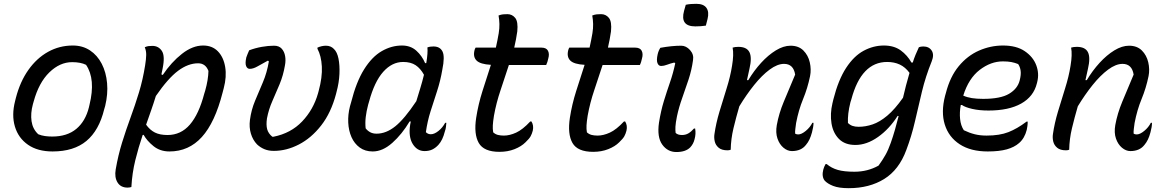

<svg xmlns="http://www.w3.org/2000/svg" viewBox="-20 -781 6090 1004"><path d="M361 -543Q412 -543 450.5 -517.5Q489 -492 512 -447.5Q535 -403 540 -346Q545 -289 530 -227L525 -210Q498 -99 432 -44Q366 11 255 11Q177 11 126.5 -24Q76 -59 58 -119Q40 -179 59 -253L63 -269Q85 -354 128.5 -415.5Q172 -477 231.5 -510Q291 -543 361 -543ZM357 -456Q293 -456 238 -402.5Q183 -349 156 -250L152 -236Q139 -188 145 -147Q151 -106 180 -79Q197 -72 215.5 -69.5Q234 -67 253 -67Q331 -67 379 -107Q427 -147 445 -220L448 -233Q481 -367 430 -442Q402 -456 357 -456Z M737 -534Q748 -539 757 -540Q766 -541 777 -541Q809 -541 826.5 -514.5Q844 -488 830 -421Q827 -407 824 -392L831 -389Q876 -456 931.5 -499.5Q987 -543 1042 -543Q1090 -543 1119.5 -512.5Q1149 -482 1157.5 -431Q1166 -380 1150 -320L1144 -297Q1104 -140 1035.5 -64.5Q967 11 866 11Q817 11 782.5 -17Q748 -45 731 -76L726 -75Q704 -10 687.5 57Q671 124 667 197Q657 200 647 200Q611 200 594.5 173Q578 146 585 105Q598 30 618.5 -36Q639 -102 662.5 -166Q686 -230 706.5 -297Q727 -364 739 -440Q744 -471 744.5 -493Q745 -515 737 -534ZM1016 -450Q964 -450 911.5 -411Q859 -372 795 -279Q783 -240 770 -203Q757 -166 744 -129Q764 -101 790 -88Q816 -75 856 -75Q926 -75 973 -129.5Q1020 -184 1048 -291L1053 -307Q1069 -364 1070 -410Q1055 -450 1016 -450Z M1283 -518Q1315 -530 1349 -536Q1383 -542 1413 -542Q1439 -542 1453 -526.5Q1467 -511 1471 -487.5Q1475 -464 1470 -439Q1461 -386 1442 -340.5Q1423 -295 1404 -252Q1385 -209 1376 -162Q1371 -128 1377 -105.5Q1383 -83 1404 -66H1410Q1501 -84 1560 -146Q1619 -208 1643 -293L1646 -304Q1666 -377 1663 -433Q1660 -489 1640 -526V-532Q1651 -537 1662.5 -539.5Q1674 -542 1684 -542Q1710 -542 1726 -525Q1743 -509 1750 -474.5Q1757 -440 1755 -394.5Q1753 -349 1740 -301L1737 -289Q1711 -191 1659.5 -125Q1608 -59 1543 -25.5Q1478 8 1412 8Q1384 8 1362.5 -1Q1341 -10 1324 -26Q1302 -49 1292 -82Q1282 -115 1287 -154Q1294 -207 1314 -254.5Q1334 -302 1355 -351.5Q1376 -401 1386 -460L1381 -464Q1348 -446 1326 -433.5Q1304 -421 1286 -421Q1273 -421 1267 -435.5Q1261 -450 1268 -481Q1274 -498 1283 -518Z M2082 -543Q2127 -543 2157 -516Q2187 -489 2203 -451H2209Q2218 -504 2215 -533Q2223 -536 2230.5 -537Q2238 -538 2247 -538Q2281 -538 2294 -511.5Q2307 -485 2293 -417Q2283 -358 2265.5 -304.5Q2248 -251 2231.5 -199Q2215 -147 2207 -90Q2217 -79 2233 -79Q2251 -79 2272.5 -96Q2294 -113 2308 -139H2314Q2313 -129 2312 -118Q2311 -107 2306 -93Q2295 -48 2272 -23Q2257 -7 2240 1Q2223 9 2200 9Q2161 9 2138 -28.5Q2115 -66 2125 -130Q2126 -138 2128 -146H2122Q2082 -79 2031.5 -34Q1981 11 1929 11Q1889 11 1861 -9.5Q1833 -30 1818 -64Q1803 -98 1801 -140Q1799 -182 1810 -225L1816 -246Q1843 -353 1884 -418.5Q1925 -484 1976 -513.5Q2027 -543 2082 -543ZM1892 -110Q1902 -97 1916 -89.5Q1930 -82 1949 -82Q1999 -82 2047 -120.5Q2095 -159 2157 -252Q2167 -285 2177.5 -319Q2188 -353 2197 -390Q2179 -423 2153.5 -440Q2128 -457 2088 -457Q2030 -457 1984 -405.5Q1938 -354 1910 -250L1905 -233Q1896 -199 1892.5 -169Q1889 -139 1892 -110Z M2759 -146Q2772 -125 2766 -98Q2762 -82 2755 -69Q2748 -56 2728 -37Q2706 -15 2670.5 -1Q2635 13 2592 13Q2510 13 2483.5 -33.5Q2457 -80 2470 -165Q2481 -236 2503 -305Q2525 -374 2547 -442Q2492 -445 2472.5 -464Q2453 -483 2461 -517Q2463 -526 2467 -532H2573Q2577 -551 2581 -570Q2585 -589 2588 -608Q2592 -633 2591.5 -655.5Q2591 -678 2587 -700Q2600 -705 2610.5 -706Q2621 -707 2633 -707Q2658 -707 2674 -687.5Q2690 -668 2685 -617Q2682 -596 2678 -574.5Q2674 -553 2669 -532H2811Q2837 -532 2845.5 -515.5Q2854 -499 2847 -475Q2845 -466 2842.5 -457.5Q2840 -449 2836 -441H2641Q2620 -376 2597.5 -309.5Q2575 -243 2563 -176Q2558 -145 2557 -125.5Q2556 -106 2559 -89Q2570 -79 2583.5 -75.5Q2597 -72 2615 -72Q2645 -72 2679 -87.5Q2713 -103 2753 -146Z M3249 -146Q3262 -125 3256 -98Q3252 -82 3245 -69Q3238 -56 3218 -37Q3196 -15 3160.5 -1Q3125 13 3082 13Q3000 13 2973.5 -33.5Q2947 -80 2960 -165Q2971 -236 2993 -305Q3015 -374 3037 -442Q2982 -445 2962.5 -464Q2943 -483 2951 -517Q2953 -526 2957 -532H3063Q3067 -551 3071 -570Q3075 -589 3078 -608Q3082 -633 3081.5 -655.5Q3081 -678 3077 -700Q3090 -705 3100.5 -706Q3111 -707 3123 -707Q3148 -707 3164 -687.5Q3180 -668 3175 -617Q3172 -596 3168 -574.5Q3164 -553 3159 -532H3301Q3327 -532 3335.5 -515.5Q3344 -499 3337 -475Q3335 -466 3332.5 -457.5Q3330 -449 3326 -441H3131Q3110 -376 3087.5 -309.5Q3065 -243 3053 -176Q3048 -145 3047 -125.5Q3046 -106 3049 -89Q3060 -79 3073.5 -75.5Q3087 -72 3105 -72Q3135 -72 3169 -87.5Q3203 -103 3243 -146Z M3433 -531Q3494 -542 3542 -542Q3568 -542 3588.5 -519Q3609 -496 3604 -467Q3597 -415 3580.5 -365Q3564 -315 3547 -267.5Q3530 -220 3520 -173Q3513 -138 3512 -119Q3511 -100 3513 -86Q3524 -75 3546 -75Q3565 -75 3579.5 -83.5Q3594 -92 3609 -109H3615Q3620 -82 3612 -53Q3606 -28 3589 -10Q3565 14 3517 14Q3471 14 3443 -25Q3415 -64 3426 -140Q3436 -202 3451.5 -252.5Q3467 -303 3483.5 -350.5Q3500 -398 3511 -450L3506 -454Q3485 -449 3468 -442.5Q3451 -436 3437 -436Q3424 -436 3418 -451Q3412 -466 3419 -497Q3423 -515 3433 -531ZM3566 -756Q3579 -759 3593.5 -760Q3608 -761 3621 -761Q3659 -761 3674 -740Q3689 -719 3680 -682L3671 -647Q3659 -645 3644.5 -644Q3630 -643 3616 -643Q3535 -643 3557 -724Z M3811 -532Q3823 -536 3841 -536Q3885 -536 3899 -508Q3913 -480 3899 -421Q3896 -406 3892.5 -391.5Q3889 -377 3886 -362H3893Q3923 -412 3960 -452.5Q3997 -493 4037 -517.5Q4077 -542 4114 -542Q4156 -542 4181 -517Q4206 -492 4214.5 -455Q4223 -418 4216 -383Q4203 -320 4179.5 -263Q4156 -206 4143 -138Q4141 -122 4139 -107.5Q4137 -93 4138 -82Q4145 -78 4154 -78Q4171 -78 4193.5 -96.5Q4216 -115 4228 -139H4234Q4234 -118 4226 -89Q4215 -47 4195 -24Q4170 9 4121 9Q4098 9 4077 -8.5Q4056 -26 4045.5 -56.5Q4035 -87 4042 -127Q4053 -188 4078.5 -249Q4104 -310 4138 -391Q4129 -447 4080 -447Q4045 -447 4004.5 -417Q3964 -387 3923.5 -336.5Q3883 -286 3846 -225Q3829 -167 3815.5 -110.5Q3802 -54 3801 2Q3794 5 3784 5Q3754 5 3738 -8.5Q3722 -22 3717.5 -41.5Q3713 -61 3716 -80Q3724 -136 3742 -196.5Q3760 -257 3779.5 -318.5Q3799 -380 3808 -437Q3818 -496 3811 -532Z M4602 -543Q4655 -543 4690 -517.5Q4725 -492 4746 -454H4753Q4759 -474 4767.5 -494.5Q4776 -515 4785 -534Q4790 -536 4795.5 -537Q4801 -538 4808 -538Q4838 -538 4852 -516.5Q4866 -495 4852 -460Q4820 -381 4801 -302Q4782 -223 4764.5 -146.5Q4747 -70 4719 4Q4681 107 4603.5 155Q4526 203 4418 203Q4366 203 4336 191Q4306 179 4292 163Q4276 142 4285 106Q4289 91 4297 77H4303Q4328 98 4361 107.5Q4394 117 4448 117Q4517 117 4574 85Q4595 56 4610 29.5Q4625 3 4638 -34Q4650 -68 4660 -103Q4670 -138 4679 -174L4674 -175Q4630 -106 4571 -64.5Q4512 -23 4453 -23Q4398 -23 4367 -54.5Q4336 -86 4328 -136Q4320 -186 4333 -241L4338 -262Q4364 -364 4404.5 -426Q4445 -488 4496 -515.5Q4547 -543 4602 -543ZM4414 -138Q4425 -127 4438.5 -122.5Q4452 -118 4470 -118Q4506 -118 4543 -130.5Q4580 -143 4619.5 -176Q4659 -209 4702 -270Q4709 -301 4717.5 -333.5Q4726 -366 4736 -400Q4714 -430 4685 -443.5Q4656 -457 4619 -457Q4484 -457 4432 -262L4427 -246Q4419 -214 4416 -188Q4413 -162 4414 -138Z M5225 -543Q5295 -543 5338.5 -513.5Q5382 -484 5398.5 -440.5Q5415 -397 5404 -353L5402 -345Q5385 -276 5320 -239.5Q5255 -203 5149 -203Q5101 -203 5064 -211.5Q5027 -220 5010 -232H5004Q4997 -194 5000.5 -159Q5004 -124 5020 -100Q5049 -86 5077 -79Q5105 -72 5139 -72Q5207 -72 5253 -90Q5299 -108 5348 -145H5354Q5354 -132 5352.5 -122Q5351 -112 5349 -102Q5338 -58 5309 -33Q5284 -11 5244.5 0Q5205 11 5145 11Q5056 11 4998.5 -26.5Q4941 -64 4920.5 -129.5Q4900 -195 4922 -280L4926 -294Q4948 -380 4993.5 -435Q5039 -490 5099.5 -516.5Q5160 -543 5225 -543ZM5224 -460Q5161 -460 5103 -415.5Q5045 -371 5017 -281Q5037 -272 5062 -268Q5087 -264 5121 -264Q5212 -264 5256.5 -290.5Q5301 -317 5312 -360Q5320 -391 5317 -411.5Q5314 -432 5304 -446Q5287 -453 5268.5 -456.5Q5250 -460 5224 -460Z M5581 -532Q5593 -536 5611 -536Q5655 -536 5669 -508Q5683 -480 5669 -421Q5666 -406 5662.5 -391.5Q5659 -377 5656 -362H5663Q5693 -412 5730 -452.5Q5767 -493 5807 -517.5Q5847 -542 5884 -542Q5926 -542 5951 -517Q5976 -492 5984.5 -455Q5993 -418 5986 -383Q5973 -320 5949.5 -263Q5926 -206 5913 -138Q5911 -122 5909 -107.5Q5907 -93 5908 -82Q5915 -78 5924 -78Q5941 -78 5963.5 -96.5Q5986 -115 5998 -139H6004Q6004 -118 5996 -89Q5985 -47 5965 -24Q5940 9 5891 9Q5868 9 5847 -8.5Q5826 -26 5815.5 -56.5Q5805 -87 5812 -127Q5823 -188 5848.5 -249Q5874 -310 5908 -391Q5899 -447 5850 -447Q5815 -447 5774.5 -417Q5734 -387 5693.5 -336.5Q5653 -286 5616 -225Q5599 -167 5585.5 -110.5Q5572 -54 5571 2Q5564 5 5554 5Q5524 5 5508 -8.5Q5492 -22 5487.5 -41.5Q5483 -61 5486 -80Q5494 -136 5512 -196.5Q5530 -257 5549.5 -318.5Q5569 -380 5578 -437Q5588 -496 5581 -532Z"/></svg>

Font: Recursive Sn Csl St
Style: Italic
Weight: 400
Italic angle: -15°
Version: Version 1.079;hotconv 1.0.112;makeotfexe 2.5.65598; ttfautoh